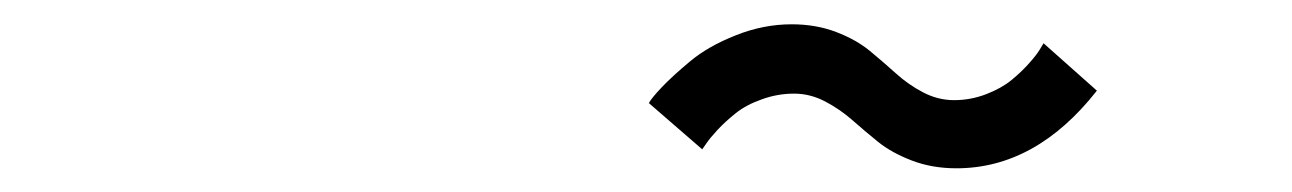

<svg xmlns="http://www.w3.org/2000/svg" viewBox="-20 -490 1090 162"><path d="M787 -348Q766.5 -348 749.5 -354.5Q732.5 -361 721 -370.2Q709.5 -379.5 699 -388.8Q688.5 -398 676 -404.5Q663.5 -411 650 -411Q636 -411 622.8 -406.2Q609.5 -401.5 600.8 -394.5Q592 -387.5 585.5 -380.5Q579 -373.5 576 -369L572.5 -364L527.5 -403Q529.5 -407 538.2 -416.2Q547 -425.5 562.2 -438.2Q577.5 -451 600.8 -460.2Q624 -469.5 648 -469.5Q668.5 -469.5 685.5 -463Q702.5 -456.5 714 -447Q725.5 -437.5 736 -428Q746.5 -418.5 759 -412Q771.5 -405.5 785 -405.5Q799 -405.5 812 -410.5Q825 -415.5 833.5 -422.5Q842 -429.5 848.2 -436.5Q854.5 -443.5 857.5 -448.5L860.5 -453.5L905.5 -413.5Q854 -348 787 -348Z"/></svg>

Font: League Mono Extended Light
Style: Regular
Weight: 300
Width: 9
Designer: Tyler Finck
Foundry: The League of Moveable Type / Tyler Finck
Version: Version 2.210